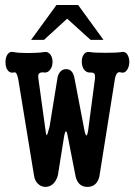

<svg xmlns="http://www.w3.org/2000/svg" viewBox="-20 -731 540 769"><path d="M52.7 -416 116.2 -28.3Q119.1 -6.8 132.8 5.9Q145.5 17.6 162.1 17.6Q177.7 17.6 191.4 6.8Q206.1 -6.8 211.9 -29.3L236.3 -181.6Q240.2 -205.1 244.1 -205.1Q248 -205.1 252 -181.6L283.2 -22.5Q293.9 17.6 330.1 17.6Q367.2 17.6 377.9 -23.4L440.4 -416Q444.3 -433.6 450.2 -438.5Q456.1 -444.3 465.8 -440.4Q479.5 -437.5 488.3 -450.2Q497.1 -461.9 498 -481.4Q498 -500 490.2 -512.7Q481.4 -526.4 465.8 -522.5Q448.2 -519.5 403.3 -519.5Q358.4 -519.5 339.8 -522.5Q324.2 -525.4 315.4 -512.7Q307.6 -502 307.6 -484.4Q307.6 -466.8 315.4 -454.1Q324.2 -440.4 339.8 -440.4Q352.5 -441.4 357.4 -436.5Q361.3 -431.6 360.4 -416L335 -223.6Q331.1 -188.5 326.2 -188.5Q321.3 -188.5 315.4 -223.6L277.3 -422.9Q269.5 -454.1 245.1 -454.1Q219.7 -454.1 210.9 -422.9L178.7 -224.6Q169.9 -189.5 167 -189.5Q164.1 -189.5 160.2 -224.6L133.8 -416Q130.9 -432.6 137.7 -437.5Q141.6 -441.4 153.3 -441.4L157.2 -440.4Q172.9 -439.5 181.6 -453.1Q190.4 -464.8 190.4 -483.4Q190.4 -501 181.6 -512.7Q171.9 -525.4 157.2 -522.5Q129.9 -518.6 90.8 -518.6Q54.7 -518.6 34.2 -522.5Q18.6 -526.4 9.8 -512.7Q2 -501 2 -481.4Q2 -462.9 9.8 -451.2Q18.6 -437.5 34.2 -440.4Q41 -443.4 44.9 -437.5Q48.8 -432.6 52.7 -416ZM156.2 -571.3 249 -656.2 342.8 -571.3H394.5L293 -710.9H206.1L104.5 -571.3Z"/></svg>

Font: GungsuhChe
Style: Regular
Weight: 400
Monospace: yes
Version: Version 2.21